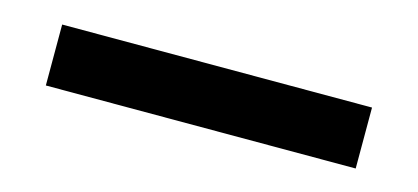

<svg xmlns="http://www.w3.org/2000/svg" viewBox="-27 -494 640 294"><g transform="rotate(15 293.0 -346.5)"><path d="M47.4 -297.9V-394.5H538.6V-297.9Z"/></g></svg>

Font: Caskaydia Cove Medium
Style: Regular
Weight: 500
Monospace: yes
Designer: Aaron Bell
Foundry: Saja Typeworks
Version: Version 4.300; ttfautohint (v1.8.3)